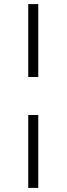

<svg xmlns="http://www.w3.org/2000/svg" viewBox="-20 -780 325 938"><path d="M167 -404V-760H118V-404ZM167 138V-218H118V138Z"/></svg>

Font: IBM Plex Thai Looped Light
Style: Regular
Weight: 300
Designer: Mike Abbink, Paul van der Laan, Pieter van Rosmalen, Ben Mitchell, Mark Frömberg
Foundry: Bold Monday
Version: Version 1.0